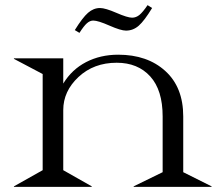

<svg xmlns="http://www.w3.org/2000/svg" viewBox="-20 -727 865 747"><path d="M34.2 -498V-500H226.1V-401.9Q259.3 -456.5 314.9 -485.4Q370.6 -514.2 439.9 -514.2Q553.2 -514.2 623 -450.9Q692.9 -387.7 692.9 -273.9V-57.1L803.2 -2V0H500V-2L612.8 -57.1V-273.9Q612.8 -376.5 564.5 -429.7Q516.1 -482.9 434.1 -482.9Q344.7 -482.9 285.4 -427.5Q226.1 -372.1 226.1 -298.8V-64.9L336.9 -2V0H34.2V-2L146 -64.9V-439ZM271 -609.9Q301.3 -658.7 322.5 -677.2Q343.8 -695.8 369.1 -695.8Q389.6 -695.8 432.9 -677Q476.1 -658.2 494.1 -658.2Q509.3 -658.2 522.5 -668.9Q535.6 -679.7 554.2 -707L571.8 -695.8Q541.5 -646 519.8 -627Q498 -607.9 470.2 -607.9Q450.2 -607.9 405.8 -627.4Q361.3 -647 342.8 -647Q330.1 -647 318.1 -636.5Q306.2 -626 289.1 -599.1Z"/></svg>

Font: Messapia
Style: Regular
Weight: 400
Designer: Luca Marsano
Foundry: Collletttivo
Version: Version 1.000;FEAKit 1.0